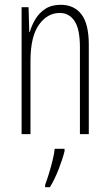

<svg xmlns="http://www.w3.org/2000/svg" viewBox="-20 -610 458 800"><path d="M233 -590Q289 -590 319.5 -550Q350 -510 350 -424V-51H313V-413Q313 -489 290.5 -522.5Q268 -556 229 -556Q177 -556 142 -506.5Q107 -457 107 -356V-51H70V-580H99L102 -476H104Q112 -505 128 -531Q144 -557 169.5 -573.5Q195 -590 233 -590ZM249 20Q240 55 224 96Q208 137 188 170H168V160Q175 142 183.5 114.5Q192 87 199 58.5Q206 30 208 10H249Z"/></svg>

Font: Noto Sans Tamil UI ExtraCondensed ExtraLight
Style: Regular
Weight: 200
Width: 2
Designer: Jelle Bosma - Monotype Design Team
Foundry: Monotype Imaging Inc.
Version: Version 2.004; ttfautohint (v1.8.4.7-5d5b)